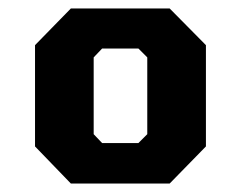

<svg xmlns="http://www.w3.org/2000/svg" viewBox="-20 -757 571 455"><path d="M148 -322 63 -410V-650L148 -737H382L468 -650V-410L382 -322ZM222 -418H308L329 -439V-621L308 -642H222L202 -621V-439Z"/></svg>

Font: Tomorrow SemiBold
Style: Regular
Weight: 600
Designer: Tony de Marco, Monica Rizzolli
Foundry: Just in Type
Version: Version 2.002